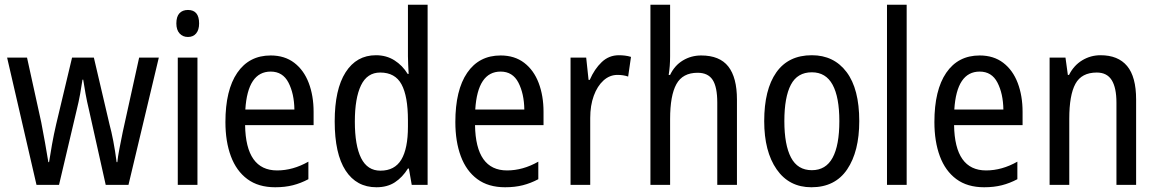

<svg xmlns="http://www.w3.org/2000/svg" viewBox="-20 -846 4882 810"><path d="M355 -384Q347 -417 341 -450Q335 -483 331 -510H328Q324 -482 318 -449Q312 -416 304 -384L229 -66H134L10 -603H94L154 -330Q162 -288 170 -244Q178 -200 184 -162H187Q192 -195 199.5 -237Q207 -279 217 -322L284 -603H376L442 -321Q450 -292 458 -250.5Q466 -209 472 -162H475Q477 -183 483.5 -217Q490 -251 498 -290L567 -603H650L522 -66H426Z M773 -804Q820 -804 820 -747Q820 -720 807.5 -705Q795 -690 773 -690Q751 -690 737.5 -705Q724 -720 724 -747Q724 -776 737 -790Q750 -804 773 -804ZM813 -603V-66H730V-603Z M1122 -612Q1181 -612 1221.5 -581Q1262 -550 1282.5 -496Q1303 -442 1303 -374V-318H1014Q1017 -127 1149 -127Q1216 -127 1281 -164V-90Q1249 -73 1215.5 -64.5Q1182 -56 1141 -56Q1070 -56 1023.5 -90.5Q977 -125 954 -187Q931 -249 931 -331Q931 -466 981 -539Q1031 -612 1122 -612ZM1122 -544Q1025 -544 1015 -384H1222Q1221 -451 1197 -497.5Q1173 -544 1122 -544Z M1568 -56Q1484 -56 1438 -126.5Q1392 -197 1392 -334Q1392 -469 1438 -541Q1484 -613 1566 -613Q1610 -613 1644 -591.5Q1678 -570 1700 -534H1704Q1703 -553 1702 -573.5Q1701 -594 1701 -609V-826H1784V-66H1717L1705 -135H1701Q1678 -98 1646 -77Q1614 -56 1568 -56ZM1585 -126Q1645 -126 1673 -172.5Q1701 -219 1701 -312V-338Q1701 -440 1674 -490Q1647 -540 1584 -540Q1529 -540 1503 -486Q1477 -432 1477 -333Q1477 -232 1503.5 -179Q1530 -126 1585 -126Z M2092 -612Q2151 -612 2191.5 -581Q2232 -550 2252.5 -496Q2273 -442 2273 -374V-318H1984Q1987 -127 2119 -127Q2186 -127 2251 -164V-90Q2219 -73 2185.5 -64.5Q2152 -56 2111 -56Q2040 -56 1993.5 -90.5Q1947 -125 1924 -187Q1901 -249 1901 -331Q1901 -466 1951 -539Q2001 -612 2092 -612ZM2092 -544Q1995 -544 1985 -384H2192Q2191 -451 2167 -497.5Q2143 -544 2092 -544Z M2591 -613Q2603 -613 2616 -611.5Q2629 -610 2642 -606L2630 -523Q2610 -530 2585 -530Q2552 -530 2526 -506.5Q2500 -483 2485 -442Q2470 -401 2470 -348V-66H2387V-603H2453L2463 -509H2468Q2488 -555 2518.5 -584Q2549 -613 2591 -613Z M2807 -609Q2807 -566 2801 -530H2807Q2826 -570 2861 -591Q2896 -612 2938 -612Q3016 -612 3052.5 -565.5Q3089 -519 3089 -426V-66H3006V-413Q3006 -479 2986.5 -509Q2967 -539 2923 -539Q2860 -539 2833.5 -491Q2807 -443 2807 -344V-66H2724V-826H2807Z M3605 -335Q3605 -207 3554 -131.5Q3503 -56 3403 -56Q3309 -56 3256.5 -131.5Q3204 -207 3204 -335Q3204 -468 3255 -540.5Q3306 -613 3405 -613Q3498 -613 3551.5 -542Q3605 -471 3605 -335ZM3289 -335Q3289 -235 3317 -181.5Q3345 -128 3405 -128Q3464 -128 3492.5 -180.5Q3521 -233 3521 -335Q3521 -436 3492.5 -488.5Q3464 -541 3405 -541Q3344 -541 3316.5 -488.5Q3289 -436 3289 -335Z M3805 -66H3722V-826H3805Z M4113 -612Q4172 -612 4212.5 -581Q4253 -550 4273.5 -496Q4294 -442 4294 -374V-318H4005Q4008 -127 4140 -127Q4207 -127 4272 -164V-90Q4240 -73 4206.5 -64.5Q4173 -56 4132 -56Q4061 -56 4014.5 -90.5Q3968 -125 3945 -187Q3922 -249 3922 -331Q3922 -466 3972 -539Q4022 -612 4113 -612ZM4113 -544Q4016 -544 4006 -384H4213Q4212 -451 4188 -497.5Q4164 -544 4113 -544Z M4623 -613Q4697 -613 4735 -567.5Q4773 -522 4773 -426V-66H4690V-413Q4690 -476 4670 -508Q4650 -540 4607 -540Q4543 -540 4517 -492.5Q4491 -445 4491 -345V-66H4408V-603H4475L4485 -530H4490Q4510 -570 4545.5 -591.5Q4581 -613 4623 -613Z"/></svg>

Font: Noto Sans Malayalam UI Condensed
Style: Regular
Weight: 400
Width: 3
Designer: Jelle Bosma - Monotype Design Team
Foundry: Monotype Imaging Inc.
Version: Version 2.104; ttfautohint (v1.8.4.7-5d5b)